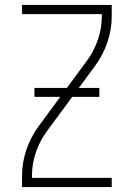

<svg xmlns="http://www.w3.org/2000/svg" viewBox="-20 -755 540 775"><path d="M69 0V-46Q69 -100 87 -152Q105 -204 137 -247L331 -510Q359 -548 375 -594.5Q391 -641 391 -689V-698H69V-735H431V-689Q431 -635 413 -583Q395 -531 363 -488L169 -225Q141 -187 125 -140.5Q109 -94 109 -46V-37H431V0ZM381 -364H119V-400H381Z"/></svg>

Font: Iosevka Term Curly Extralight
Style: Regular
Weight: 200
Designer: Belleve Invis
Foundry: Belleve Invis
Version: Version 32.3.0